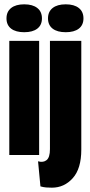

<svg xmlns="http://www.w3.org/2000/svg" viewBox="-20 -717 418 888"><path d="M23 0V-528H161V0ZM92 -568Q53 -568 31.5 -584.5Q10 -601 10 -632Q10 -663 31.5 -680Q53 -697 92 -697Q131 -697 152.5 -680Q174 -663 174 -632Q174 -601 152.5 -584.5Q131 -568 92 -568ZM220 151Q206 151 193.5 150Q181 149 167 145L156 29Q180 36 195.5 23.5Q211 11 211 -27V-528H356V-25Q356 63 316.5 107Q277 151 220 151ZM284 -568Q245 -568 223.5 -584.5Q202 -601 202 -632Q202 -663 223.5 -680Q245 -697 284 -697Q323 -697 344.5 -680Q366 -663 366 -632Q366 -601 344.5 -584.5Q323 -568 284 -568Z"/></svg>

Font: Bricolage Grotesque 48pt Condensed Bricolage Grotesque 48pt Condensed Regular
Style: Bold
Weight: 700
Width: 3
Designer: Mathieu Triay
Foundry: Atelier Triay
Version: Version 1.000; ttfautohint (v1.8.4.7-5d5b);gftools[0.9.32]